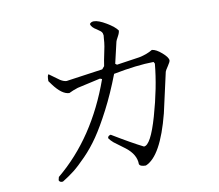

<svg xmlns="http://www.w3.org/2000/svg" viewBox="-82 -821 1083 948"><g transform="rotate(-10 460.0 -347.5)"><path d="M446 -724Q469 -724 507.5 -701Q546 -678 560 -658Q560 -647 550 -629Q540 -611 539 -606L514 -499L522 -493L637 -510Q676 -518 704 -535Q725 -533 753 -508.5Q781 -484 781 -469Q781 -462 767.5 -442Q754 -422 753 -417L708 -216Q655 -10 576 22Q547 22 543 9Q543 -39 493 -78L438 -119Q424 -131 416 -143Q416 -155 431 -158Q525 -101 583 -72Q617 -72 656.5 -209.5Q696 -347 707 -466L702 -475Q617 -474 500 -451Q464 -357 424.5 -281Q385 -205 352.5 -157.5Q320 -110 282 -71Q244 -32 218.5 -12Q193 8 159 29Q143 31 139 19L143 3Q338 -158 437 -436L427 -440L311 -414Q286 -406 266 -396Q229 -397 187 -454L174 -472Q174 -503 181 -505L232 -468Q250 -457 264 -457Q267 -457 270 -458L446 -483L458 -497Q462 -525 470 -561.5Q478 -598 479 -612Q479 -620 480.5 -631.5Q482 -643 482 -647Q482 -651 480 -657.5Q478 -664 472 -669Q466 -674 454 -682Q428 -697 425 -714Q432 -724 446 -724Z"/></g></svg>

Font: cwTeXMing
Style: Medium
Weight: 500
Version: Version 1.17